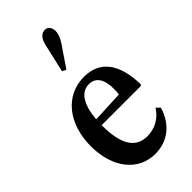

<svg xmlns="http://www.w3.org/2000/svg" viewBox="-264 -918 996 996"><g transform="rotate(-45 234.0 -419.5)"><path d="M222 -624.5 299 -738C317 -764 325 -787 325 -806C325 -832 310.5 -850.5 290.5 -850.5C262 -850.5 244.5 -829 236 -790L200.5 -635.5ZM240.5 10.5C331.5 10.5 401.5 -44.5 429.5 -139L410 -158.5C378.5 -110 331.5 -83.5 275 -83.5C190 -83.5 148 -151.5 148 -289V-292H435.5L441.5 -298C438.5 -453 376.5 -534.5 260.5 -534.5C124.5 -534.5 31 -420.5 31 -254C31 -96.5 114.5 10.5 240.5 10.5ZM251.5 -489.5C300.5 -489.5 326.5 -452 326.5 -379.5C326.5 -363 325.5 -348.5 323.5 -341.5L149.5 -333.5C157.5 -433.5 193 -489.5 251.5 -489.5Z"/></g></svg>

Font: Libre Caslon Condensed SemiBold
Style: Regular
Weight: 600
Designer: Pablo Impallari, Rodrigo Fuenzalida, Katja Schimmel, Ertekin Erdin
Foundry: Pablo Impallari, Rodrigo Fuenzalida
Version: Version 2.000;gftools[0.9.33]